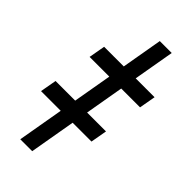

<svg xmlns="http://www.w3.org/2000/svg" viewBox="-231 -762 812 812"><g transform="rotate(45 175.0 -355.5)"><path d="M0 0ZM148.9 0H77.6L201.2 -710.9H272.5ZM340.3 -453.6H38.6L51.8 -527.3H353.5ZM297.4 -206.1H-4.4L8.8 -279.8H310.5Z"/></g></svg>

Font: Roboto
Style: Italic
Weight: 400
Italic angle: -12°
Designer: Google
Version: Version 2.134; 2016; ttfautohint (v1.6)